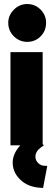

<svg xmlns="http://www.w3.org/2000/svg" viewBox="-20 -722 264 954"><path d="M192 -463V-6L198 0L184 10Q156 30 156 57Q156 75 170 88.5Q184 102 205 102H215L194 212L180 211Q118 207 80.5 170.5Q43 134 43 86Q43 42 81 0H32V-463ZM21 -609Q21 -646 49 -674Q77 -702 115 -702Q154 -702 181.5 -674.5Q209 -647 209 -609Q209 -569 182 -541.5Q155 -514 115 -514Q77 -514 49 -541.5Q21 -569 21 -609Z"/></svg>

Font: Lineal Heavy
Style: Regular
Weight: 900
Designer: Created by Frank Adebiaye with contributions from Anton Moglia & Ariel Martín Pérez
Created by Frank ADEBIAYE with FontF
Foundry: Velvetyne Type Foundry
Version: Version 2.000